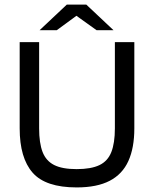

<svg xmlns="http://www.w3.org/2000/svg" viewBox="-20 -811 673 839"><path d="M482 -627H567V-250Q567 -165 541 -107.5Q515 -50 459.5 -21Q404 8 315 8Q179 8 122.5 -56.5Q66 -121 66 -250V-627H151V-250Q151 -186 166 -147Q181 -108 216.5 -90Q252 -72 315 -72Q378 -72 414.5 -89.5Q451 -107 466.5 -146.5Q482 -186 482 -250ZM402 -679 314 -742 228 -679H153L272 -791H357L476 -679Z"/></svg>

Font: Blinker
Style: Regular
Weight: 400
Designer: Juergen Huber
Foundry: supertype
Version: 1.017